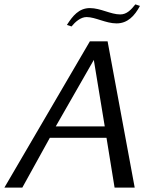

<svg xmlns="http://www.w3.org/2000/svg" viewBox="-90 -858 733 878"><path d="M-70 0H12L138 -228H397L434 0H526L402 -669H321ZM165 -280 339 -584 389 -280ZM216 -744 237 -737C254 -758 279 -780 306 -780C346 -780 394 -751 443 -751C494 -751 526 -786 550 -831L529 -838C510 -814 490 -792 460 -792C416 -792 370 -821 321 -821C271 -821 242 -785 216 -744Z"/></svg>

Font: KpSans
Style: Italic
Weight: 400
Italic angle: -11°
Version: Version 0.66